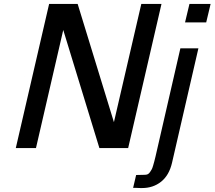

<svg xmlns="http://www.w3.org/2000/svg" viewBox="-20 -742 1075 962"><path d="M622.1 0H478L296.9 -591.8L160.2 0H59.1L226.1 -722.2H369.1L550.8 -129.9L688 -722.2H789.1ZM707 133.8H706.1Q713.9 133.8 720.2 130.9Q726.6 127.9 731.7 120.1Q736.8 112.3 740 106.9Q743.2 101.6 747.3 87.4Q751.5 73.2 752.9 67.4Q754.4 61.5 758.8 43.9L883.8 -500H974.1L841.8 74.2Q827.1 136.7 787.1 168.5Q747.1 200.2 691.9 200.2H683.1Q674.3 199.2 658.2 199.2H647L662.1 134.8Q681.2 133.8 707 133.8ZM1013.2 -629.9H907.2L929.2 -722.2H1035.2Z"/></svg>

Font: Perun
Style: Italic
Weight: 400
Italic angle: -12°
Foundry: Stefan Peev, Context Ltd
Version: Version 001.000